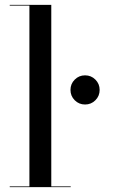

<svg xmlns="http://www.w3.org/2000/svg" viewBox="-20 -770 468 790"><path d="M20 -3H101V-747H20V-750H191V-3H271V0H20ZM287.5 -357.5Q270 -375 270 -400Q270 -425 287.5 -442.5Q305 -460 330 -460Q355 -460 372.5 -442.5Q390 -425 390 -400Q390 -375 372.5 -357.5Q355 -340 330 -340Q305 -340 287.5 -357.5Z"/></svg>

Font: Bodoni* 72
Style: Regular
Weight: 400
Version: Version 1.003